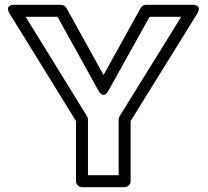

<svg xmlns="http://www.w3.org/2000/svg" viewBox="-20 -756 866 801"><path d="M433 -379 604 -686H736L479 -271C477 -267 475 -262 475 -258V-25H347V-258C347 -263 345 -268 343 -271L87 -686H220L390 -379C390 -379 410 -337 433 -379ZM412 -443 257 -723C253 -730 244 -736 235 -736H42C-6 -736 21 -698 21 -698L297 -251V0C297 11 307 25 322 25H500C511 25 525 15 525 0V-251L802 -698C827 -739 781 -736 781 -736H589C581 -736 572 -731 567 -723Z"/></svg>

Font: Asimov
Style: XWidOu
Weight: 500
Designer: Google
Version: Version 2.000980; 2014